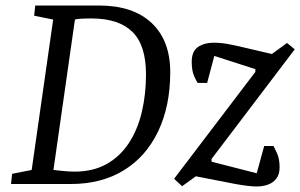

<svg xmlns="http://www.w3.org/2000/svg" viewBox="-20 -668 1090 697"><path d="M20 0 24 -37 95 -51 173 -597 104 -611 108 -648H339Q463 -648 530.5 -584.5Q598 -521 598 -406Q598 -283 554 -191Q510 -99 429 -49.5Q348 0 237 0ZM251 -45Q318 -45 367 -72.5Q416 -100 448 -149Q480 -198 495 -262Q510 -326 510 -398Q510 -504 460.5 -552.5Q411 -601 312 -601Q291 -601 273.5 -600Q256 -599 252 -597L174 -51Q190 -49 212 -47Q234 -45 251 -45ZM911 9Q898 9 877.5 6.5Q857 4 837.5 0.5Q818 -3 804 -6L691 -28L641 8L612 -19L907 -407V-417L758 -465L732 -367H698Q694 -371 685 -391Q676 -411 676 -444Q676 -482 699 -497.5Q722 -513 755 -513Q780 -513 805.5 -508.5Q831 -504 864 -496L967 -472L1022 -512L1050 -489L748 -91V-81L912 -39L939 -138H973Q976 -132 985.5 -112Q995 -92 995 -60Q995 -35 983 -19.5Q971 -4 952 2.5Q933 9 911 9Z"/></svg>

Font: Faustina
Style: Italic
Weight: 400
Italic angle: -8°
Designer: Alfonso Garcia
Foundry: http://www.omnibus-type.com
Version: Version 1.200